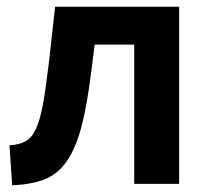

<svg xmlns="http://www.w3.org/2000/svg" viewBox="-20 -544 613 568"><path d="M8 -114Q37 -116 55.5 -126Q74 -136 86.5 -163Q99 -190 107.5 -237.5Q116 -285 125 -362L143 -524H510V0H377V-412H260L250 -333Q238 -234 221 -169.5Q204 -105 177.5 -67Q151 -29 112 -13.5Q73 2 16 4Z"/></svg>

Font: PTCRaleway
Style: Bold
Weight: 700
Designer: Matt McInerney, Pablo Impallari, Rodrigo Fuenzalida
Foundry: Matt McInerney, Pablo Impallari, Rodrigo Fuenzalida
Version: Version 3.000g; ttfautohint (v1.5) -l 8 -r 28 -G 28 -x 14 -D